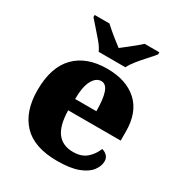

<svg xmlns="http://www.w3.org/2000/svg" viewBox="-181 -891 961 1026"><g transform="rotate(30 299.0 -378.0)"><path d="M320 10Q178 10 109.5 -62.5Q41 -135 41 -266Q41 -407 111 -479Q181 -551 308 -551Q426 -551 493.5 -489.5Q561 -428 561 -309V-254H237Q239 -160 272.5 -117Q306 -74 370 -74Q421 -74 451.5 -100Q482 -126 498 -166Q517 -161 529.5 -148Q542 -135 542 -115Q542 -85 520 -56Q498 -27 449.5 -8.5Q401 10 320 10ZM370 -325Q370 -399 356.5 -438.5Q343 -478 313 -478Q281 -478 260 -439Q239 -400 239 -325ZM222 -606Q212 -629 190 -655.5Q168 -682 144.5 -708Q121 -734 105 -753V-766H196Q207 -756 226.5 -739Q246 -722 267.5 -705.5Q289 -689 304 -677Q319 -689 340.5 -705.5Q362 -722 382.5 -739Q403 -756 413 -766H504V-753Q489 -734 465 -708Q441 -682 419.5 -655.5Q398 -629 387 -606Z"/></g></svg>

Font: Noto Serif Armenian Black
Style: Regular
Weight: 900
Version: Version 2.007